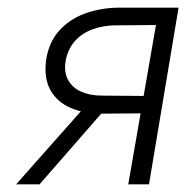

<svg xmlns="http://www.w3.org/2000/svg" viewBox="-20 -480 485 500"><path d="M83 0 275 -220H217L22 0ZM368 0 445 -460H394L314 0ZM375 -230 246 -231Q215 -231 192 -241Q169 -251 157.5 -271.5Q146 -292 151 -322Q157 -353 175.5 -373.5Q194 -394 222 -404Q250 -414 282 -414L408 -415L414 -460H285Q240 -459 200.5 -444.5Q161 -430 134 -400Q107 -370 100 -323Q94 -276 111.5 -245Q129 -214 164 -199Q199 -184 243 -184L369 -185Z"/></svg>

Font: Jost Light
Style: Italic
Weight: 300
Italic angle: -5°
Version: Version 3.710